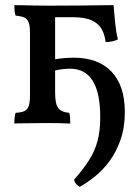

<svg xmlns="http://www.w3.org/2000/svg" viewBox="-20 -480 547 749"><path d="M291 249Q284 245 277.5 238Q271 231 269 221Q306 179 328 144Q350 109 360.5 70Q371 31 371 -23Q371 -118 341.5 -165Q312 -212 253 -212Q243 -212 227.5 -210.5Q212 -209 195 -205V-249Q215 -252 233 -253.5Q251 -255 267 -255Q363 -255 415 -200.5Q467 -146 467 -43Q467 18 450 66Q433 114 406.5 149.5Q380 185 349 209.5Q318 234 291 249ZM36 2Q36 -26 41 -40Q63 -41 75 -46.5Q87 -52 92 -66.5Q97 -81 97 -108V-351Q97 -378 92 -392Q87 -406 75 -411.5Q63 -417 41 -419Q38 -427 37 -437Q36 -447 36 -460Q51 -460 71.5 -459.5Q92 -459 114 -458.5Q136 -458 157.5 -458Q179 -458 195 -458V-118Q195 -74 207.5 -58Q220 -42 250 -40Q253 -31 253.5 -20Q254 -9 254 2Q238 1 212.5 0.5Q187 0 158 0Q139 0 115 0.5Q91 1 70 1Q49 1 36 2ZM392 -316Q389 -343 377.5 -365Q366 -387 339 -400Q312 -413 262 -413H171L191 -458Q253 -458 299 -458.5Q345 -459 375.5 -459.5Q406 -460 423 -460Q425 -432 429 -392.5Q433 -353 440 -326Q431 -322 419 -319Q407 -316 392 -316Z"/></svg>

Font: Vollkorn
Style: Regular
Weight: 400
Designer: Friedrich Althausen
Foundry: Friedrich Althausen
Version: Version 5.001